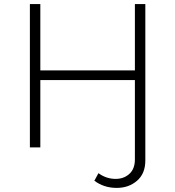

<svg xmlns="http://www.w3.org/2000/svg" viewBox="-20 -720 857 938"><path d="M461 126Q499 154 545 154Q585 154 612 129.5Q639 105 639 59V-329H177V0H126V-700H177V-376H639V-700H690V64Q690 128 649.5 163Q609 198 550 198Q488 198 441 163Z"/></svg>

Font: Montserrat Atlas Light
Style: Regular
Weight: 300
Designer: Julieta Ulanovsky
Foundry: Julieta Ulanovsky
Version: Version 7.200